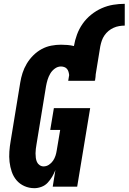

<svg xmlns="http://www.w3.org/2000/svg" viewBox="-20 -977 673 1005"><path d="M160 8Q132 8 107.5 -3Q83 -14 66.5 -33.5Q50 -53 41.5 -78Q33 -103 30 -129.5Q27 -156 29 -184Q31 -212 36 -240L86 -545Q90 -570 98 -595Q106 -620 120 -643.5Q134 -667 154 -687Q174 -707 198 -720Q222 -733 248 -738Q274 -743 299 -743Q317 -743 334 -741.5Q351 -740 367 -736Q372 -766 383 -796Q394 -826 412.5 -852.5Q431 -879 457 -900Q483 -921 512.5 -934Q542 -947 572.5 -952Q603 -957 633 -957V-843Q619 -843 604 -840.5Q589 -838 574.5 -831.5Q560 -825 548 -815Q536 -805 527 -792Q518 -779 513 -764.5Q508 -750 505 -735L481 -588Q481 -581 480 -574Q479 -567 478 -560Q478 -559 478 -557.5Q478 -556 477 -555H475V-554H337L342 -584Q341 -593 338.5 -601.5Q336 -610 330.5 -616.5Q325 -623 316.5 -626Q308 -629 299 -629Q282 -629 267 -618Q252 -607 243 -591.5Q234 -576 229 -559.5Q224 -543 221 -526L171 -221Q169 -209 167.5 -197.5Q166 -186 166 -174Q166 -162 167.5 -150.5Q169 -139 173.5 -129Q178 -119 187.5 -112.5Q197 -106 208 -106Q223 -106 236 -114.5Q249 -123 257.5 -135.5Q266 -148 270.5 -162Q275 -176 277 -190L295 -297H243L262 -411H452L384 0H256L270 -87Q263 -69 253 -52Q243 -35 229.5 -20.5Q216 -6 197 1Q178 8 160 8Z"/></svg>

Font: Iosevka Curly Slab HvObl
Style: Regular
Weight: 900
Italic angle: -9°
Monospace: yes
Designer: Belleve Invis
Foundry: Belleve Invis
Version: Version 11.1.0; ttfautohint (v1.8.3)